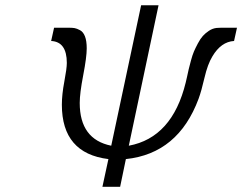

<svg xmlns="http://www.w3.org/2000/svg" viewBox="-20 -715 927 735"><path d="M175.8 -558.1 187 -608.9H242.2Q257.3 -608.9 265.6 -607.4Q273.9 -606 286.4 -599.4Q298.8 -592.8 305.4 -575.4Q312 -558.1 312 -529.8Q312 -496.6 298.6 -427.2Q285.2 -357.9 285.2 -320.8Q285.2 -181.6 405.8 -157.2L520 -693.8V-694.8H586.9L473.1 -157.2Q639.2 -188 690.9 -398.9Q691.9 -400.9 696 -420.9Q700.2 -440.9 702.6 -450.9Q705.1 -460.9 710.9 -482.9Q716.8 -504.9 722.4 -517.8Q728 -530.8 737.5 -548.8Q747.1 -566.9 756.6 -577.4Q766.1 -587.9 779.5 -596.9Q793 -606 808.1 -607.9Q817.9 -608.9 837.9 -608.9H887.2L876 -558.1Q826.2 -555.2 793 -499Q774.9 -469.2 762.9 -417.7Q751 -366.2 740.2 -336.9Q662.1 -127 461.9 -106L439.9 0H372.1L395 -106Q216.8 -127.9 216.8 -314Q216.8 -353 226.3 -403.1Q235.8 -453.1 235.8 -474.1Q235.8 -555.2 175.8 -558.1Z"/></svg>

Font: CMU Bright
Style: Oblique
Weight: 500
Italic angle: -12°
Version: Version 0.7.0